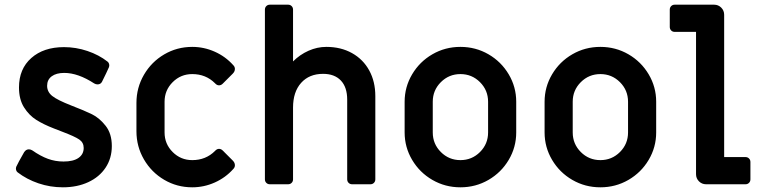

<svg xmlns="http://www.w3.org/2000/svg" viewBox="-20 -786 3248 819"><path d="M55 -51Q50 -55 48.5 -61.5Q47 -68 49 -74Q56 -90 83 -137Q91 -149 103 -149Q110 -149 117 -145Q153 -120 184.5 -108.5Q216 -97 251 -97Q293 -97 315 -112.5Q337 -128 337 -155Q337 -178 318 -191Q299 -204 246 -224L210 -238Q166 -255 135 -274.5Q104 -294 82.5 -328Q61 -362 61 -413Q61 -492 113.5 -538.5Q166 -585 253 -585Q304 -585 353 -568.5Q402 -552 439 -523Q444 -519 445.5 -512.5Q447 -506 445 -500Q436 -479 415 -437Q409 -426 396 -426Q389 -426 382 -430Q313 -475 254 -475Q220 -475 200.5 -460.5Q181 -446 181 -420Q181 -394 203 -376.5Q225 -359 284 -336Q341 -314 372.5 -298.5Q404 -283 430.5 -249.5Q457 -216 457 -163Q457 -111 430.5 -71Q404 -31 356.5 -9Q309 13 248 13Q194 13 144 -4Q94 -21 55 -51Z M562 -226V-347Q562 -412 594 -467Q626 -522 680.5 -554Q735 -586 800 -586Q850 -586 896 -565.5Q942 -545 975 -508Q982 -501 982 -492Q982 -481 973 -472L930 -429Q923 -422 914 -422Q905 -422 897 -431Q858 -470 800 -470Q751 -470 716.5 -435.5Q682 -401 682 -352V-221Q682 -172 716.5 -137.5Q751 -103 800 -103Q858 -103 897 -142Q905 -151 914 -151Q923 -151 930 -144L973 -101Q982 -92 982 -81Q982 -72 975 -65Q942 -28 896 -7.5Q850 13 800 13Q735 13 680.5 -19Q626 -51 594 -106Q562 -161 562 -226Z M1110 -21V-745Q1110 -754 1116 -760Q1122 -766 1131 -766H1209Q1218 -766 1224 -760Q1230 -754 1230 -745V-524Q1259 -553 1296 -569.5Q1333 -586 1372 -586Q1434 -586 1481.5 -559.5Q1529 -533 1555 -485.5Q1581 -438 1581 -376V-21Q1581 -12 1575 -6Q1569 0 1560 0H1482Q1473 0 1467 -6Q1461 -12 1461 -21V-361Q1461 -414 1434 -442.5Q1407 -471 1358 -471Q1299 -471 1264.5 -432.5Q1230 -394 1230 -327V-21Q1230 -12 1224 -6Q1218 0 1209 0H1131Q1122 0 1116 -6Q1110 -12 1110 -21Z M1706 -221V-352Q1706 -415 1738 -469Q1770 -523 1824.5 -554.5Q1879 -586 1944 -586Q2009 -586 2063.5 -554.5Q2118 -523 2150 -469Q2182 -415 2182 -352V-221Q2182 -158 2150 -104Q2118 -50 2063.5 -18.5Q2009 13 1944 13Q1879 13 1824.5 -18.5Q1770 -50 1738 -104Q1706 -158 1706 -221ZM2062 -221V-352Q2062 -401 2027.5 -435.5Q1993 -470 1944 -470Q1895 -470 1860.5 -435.5Q1826 -401 1826 -352V-221Q1826 -172 1860.5 -137.5Q1895 -103 1944 -103Q1993 -103 2027.5 -137.5Q2062 -172 2062 -221Z M2303 -221V-352Q2303 -415 2335 -469Q2367 -523 2421.5 -554.5Q2476 -586 2541 -586Q2606 -586 2660.5 -554.5Q2715 -523 2747 -469Q2779 -415 2779 -352V-221Q2779 -158 2747 -104Q2715 -50 2660.5 -18.5Q2606 13 2541 13Q2476 13 2421.5 -18.5Q2367 -50 2335 -104Q2303 -158 2303 -221ZM2659 -221V-352Q2659 -401 2624.5 -435.5Q2590 -470 2541 -470Q2492 -470 2457.5 -435.5Q2423 -401 2423 -352V-221Q2423 -172 2457.5 -137.5Q2492 -103 2541 -103Q2590 -103 2624.5 -137.5Q2659 -172 2659 -221Z M2949 -43V-650H2858Q2849 -650 2843 -656Q2837 -662 2837 -671V-745Q2837 -754 2843 -760Q2849 -766 2858 -766H3026Q3044 -766 3056.5 -753.5Q3069 -741 3069 -723V-116H3160Q3169 -116 3175 -110Q3181 -104 3181 -95V-21Q3181 -12 3175 -6Q3169 0 3160 0H2992Q2974 0 2961.5 -12.5Q2949 -25 2949 -43Z"/></svg>

Font: Miriam Libre
Style: Bold
Weight: 700
Designer: Michal Sahar
Foundry: Hagilda
Version: Version 1.001